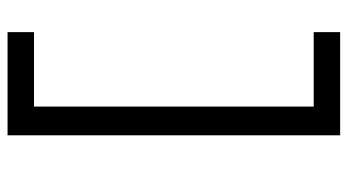

<svg xmlns="http://www.w3.org/2000/svg" viewBox="-226 -584 920 508"><g transform="rotate(-90 234.0 -330.0)"><path d="M130 110V-770H403V-700H206V40H403V110Z"/></g></svg>

Font: M PLUS 1
Style: Regular
Weight: 400
Designer: Coji Morishita
Foundry: UNDERFOREST DESIGN
Version: Version 1.001